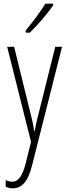

<svg xmlns="http://www.w3.org/2000/svg" viewBox="-20 -784 367 1046"><path d="M270 -756V-764H227C195 -713 164 -671 120 -618V-606H142C181 -643 239 -709 270 -756ZM19 -529 149 -11 119 110C99 186 74 206 47 206C35 206 21 202 11 197V234C24 239 35 242 49 242C97 242 132 209 155 116L318 -529H281L189 -160C182 -134 176 -109 169 -70H166C163 -89 163 -100 148 -159L57 -529Z"/></svg>

Font: Noto Sans Armenian ExtraCondensed ExtraLight
Style: Regular
Weight: 200
Width: 2
Designer: Monotype Design Team
Foundry: Monotype Imaging Inc.
Version: Version 2.008